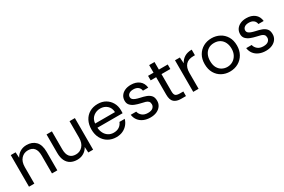

<svg xmlns="http://www.w3.org/2000/svg" viewBox="86 -1607 3856 2611"><g transform="rotate(-30 2013.5 -301.5)"><path d="M69 0V-496H145L150 -407Q174 -454 219 -481Q264 -508 321 -508Q409 -508 461.5 -454.5Q514 -401 514 -290V0H430V-281Q430 -358 398 -397Q366 -436 302 -436Q238 -436 195.5 -389.5Q153 -343 153 -257V0Z M824 12Q766 12 722.5 -11.5Q679 -35 655 -83.5Q631 -132 631 -206V-496H715V-215Q715 -138 747 -99Q779 -60 843 -60Q907 -60 949.5 -106.5Q992 -153 992 -239V-496H1076V0H1000L995 -89Q971 -42 926 -15Q881 12 824 12Z M1437 12Q1368 12 1312.5 -20Q1257 -52 1225 -110.5Q1193 -169 1193 -248Q1193 -326 1223.5 -384.5Q1254 -443 1309.5 -475.5Q1365 -508 1439 -508Q1509 -508 1561 -477Q1613 -446 1642.5 -393.5Q1672 -341 1672 -276Q1672 -262 1672 -254Q1672 -246 1671 -229H1276Q1279 -180 1299.5 -141.5Q1320 -103 1355.5 -81Q1391 -59 1437 -59Q1489 -59 1524 -83Q1559 -107 1575 -148H1658Q1645 -102 1615 -66Q1585 -30 1540.5 -9Q1496 12 1437 12ZM1277 -294H1589Q1586 -361 1543 -399Q1500 -437 1437 -437Q1377 -437 1330.5 -400.5Q1284 -364 1277 -294Z M1973 12Q1914 12 1867 -8.5Q1820 -29 1791.5 -66.5Q1763 -104 1756 -155H1842Q1850 -116 1883.5 -87.5Q1917 -59 1974 -59Q2027 -59 2052 -81.5Q2077 -104 2077 -135Q2077 -165 2062.5 -181Q2048 -197 2020.5 -205.5Q1993 -214 1953 -222Q1911 -231 1871 -246.5Q1831 -262 1805 -289Q1779 -316 1779 -360Q1779 -404 1801 -437Q1823 -470 1863.5 -489Q1904 -508 1959 -508Q2038 -508 2088.5 -468.5Q2139 -429 2147 -356H2064Q2059 -394 2031.5 -415.5Q2004 -437 1958 -437Q1913 -437 1888.5 -418Q1864 -399 1864 -368Q1864 -348 1878 -334Q1892 -320 1918.5 -310Q1945 -300 1981 -292Q2031 -282 2072 -267Q2113 -252 2138 -223.5Q2163 -195 2163 -142Q2164 -98 2140.5 -63Q2117 -28 2074.5 -8Q2032 12 1973 12Z M2457 0Q2389 0 2350 -33Q2311 -66 2311 -152V-425H2225V-496H2311V-615H2395V-496H2534V-425H2395V-152Q2395 -105 2414 -88.5Q2433 -72 2481 -72H2534V0Z M2648 0V-496H2724L2731 -401Q2754 -450 2801 -479Q2848 -508 2917 -508V-420H2894Q2812 -420 2772 -376Q2732 -332 2732 -250V0Z M3221 12Q3153 12 3096 -18.5Q3039 -49 3005 -107.5Q2971 -166 2971 -249Q2971 -328 3004.5 -386Q3038 -444 3095.5 -476Q3153 -508 3225 -508Q3294 -508 3351.5 -478Q3409 -448 3444 -390Q3479 -332 3479 -249Q3479 -173 3446 -114Q3413 -55 3354.5 -21.5Q3296 12 3221 12ZM3221 -61Q3270 -61 3309 -84.5Q3348 -108 3371 -150Q3394 -192 3394 -249Q3394 -303 3374 -345Q3354 -387 3316 -411Q3278 -435 3224 -435Q3169 -435 3131.5 -410Q3094 -385 3075 -343Q3056 -301 3056 -249Q3056 -183 3080 -141.5Q3104 -100 3142 -80.5Q3180 -61 3221 -61Z M3786 12Q3727 12 3680 -8.5Q3633 -29 3604.5 -66.5Q3576 -104 3569 -155H3655Q3663 -116 3696.5 -87.5Q3730 -59 3787 -59Q3840 -59 3865 -81.5Q3890 -104 3890 -135Q3890 -165 3875.5 -181Q3861 -197 3833.5 -205.5Q3806 -214 3766 -222Q3724 -231 3684 -246.5Q3644 -262 3618 -289Q3592 -316 3592 -360Q3592 -404 3614 -437Q3636 -470 3676.5 -489Q3717 -508 3772 -508Q3851 -508 3901.5 -468.5Q3952 -429 3960 -356H3877Q3872 -394 3844.5 -415.5Q3817 -437 3771 -437Q3726 -437 3701.5 -418Q3677 -399 3677 -368Q3677 -348 3691 -334Q3705 -320 3731.5 -310Q3758 -300 3794 -292Q3844 -282 3885 -267Q3926 -252 3951 -223.5Q3976 -195 3976 -142Q3977 -98 3953.5 -63Q3930 -28 3887.5 -8Q3845 12 3786 12Z"/></g></svg>

Font: Rethink Sans
Style: Regular
Weight: 400
Designer: The Rethink Sans project authors (Hans Thiessen). DM Sans designed by Colophon Foundry.
Foundry: Rethink Communications LLC
Version: Version 1.001